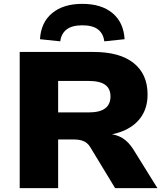

<svg xmlns="http://www.w3.org/2000/svg" viewBox="-20 -974 851 994"><path d="M82 0V-705H465Q600 -705 672 -647.5Q744 -590 744 -485Q744 -420 714 -373.5Q684 -327 628.5 -301Q573 -275 498 -271L504 -281L548 -280Q585 -277 615 -258.5Q645 -240 670 -201L795 0H576L448 -211Q440 -225 428.5 -234Q417 -243 401 -247.5Q385 -252 362 -252H281V0ZM281 -392H438Q497 -392 524.5 -413Q552 -434 552 -475Q552 -515 524.5 -535Q497 -555 437 -555H281ZM292 -760 187 -771Q192 -858 250 -906Q308 -954 406 -954Q505 -954 562.5 -906Q620 -858 625 -771L520 -760Q515 -800 487.5 -821.5Q460 -843 406 -843Q353 -843 325 -821.5Q297 -800 292 -760Z"/></svg>

Font: Nunito Sans 10pt SemiExpanded Black
Style: Regular
Weight: 900
Width: 6
Designer: Vernon Adams
Foundry: Vernon Adams
Version: Version 3.101;gftools[0.9.27]